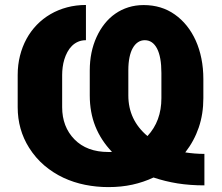

<svg xmlns="http://www.w3.org/2000/svg" viewBox="-20 -758 911 788"><path d="M332.7 -737.6V-593Q314.6 -593 300.2 -586.6Q285.9 -580.3 275 -569.4Q264.2 -558.6 256.6 -544.4Q248.9 -530.2 244.1 -514.4Q239.3 -498.6 237.2 -482.1Q235.1 -465.6 235.1 -450.6V-318.2Q235.1 -237.6 285.5 -186.1Q336.3 -134.2 424.7 -134.2Q428.6 -134.2 432.2 -134.2Q435.7 -134.2 439.6 -134.6Q394.2 -182.2 371.3 -239.5Q348.4 -296.9 348.4 -366.5V-468.8Q348.4 -544.7 376.1 -605.5Q389.9 -636 409.3 -660.3Q428.6 -684.7 453.1 -701.7Q477.6 -718.8 506.9 -728Q536.2 -737.2 569.6 -737.2Q642.8 -737.2 697.4 -698.5Q725.1 -679 746.8 -651.8Q768.5 -624.6 783.6 -590.9Q798.7 -557.2 806.6 -517.6Q814.6 -478 814.6 -433.2V-355.1Q814.6 -290.1 795.8 -234.9Q777 -179.7 740.4 -132.5Q759.6 -129.6 778.9 -128Q798.3 -126.4 818.9 -126.4V2.8Q759.6 2.8 708.6 -5.3Q657.7 -13.5 610.1 -29.5Q569.2 -10.3 523.6 -0.2Q478 9.9 424.7 9.9Q376.1 9.9 329.2 0.5Q282.3 -8.9 240.2 -28.6Q198.2 -48.3 162.1 -78.8Q126.1 -109.4 99.4 -151.6Q52.6 -225.9 52.6 -318.2V-450.3Q52.6 -491.8 62 -529.1Q71.4 -566.4 88.8 -598.4Q106.2 -630.3 131.2 -656.1Q156.2 -681.8 187.3 -699.9Q218.4 -718 255.1 -727.8Q291.9 -737.6 332.7 -737.6ZM506.7 -470.2V-366.1Q506.7 -265.6 585.2 -199.6Q642.4 -261 642.4 -355.1V-458.5Q642.4 -524.5 624.5 -558.8Q606.5 -593 574.2 -593Q558.6 -593 546.2 -584.7Q533.7 -576.3 524.9 -560.7Q516 -545.1 511.4 -522.2Q506.7 -499.3 506.7 -470.2Z"/></svg>

Font: Inter P Extra Bold
Style: Regular
Weight: 800
Designer: Rasmus Andersson
Foundry: rsms
Version: Version 3.018;git-588b23468